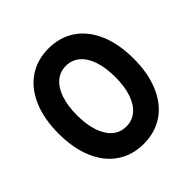

<svg xmlns="http://www.w3.org/2000/svg" viewBox="-191 -877 1045 1045"><g transform="rotate(-45 332.0 -354.0)"><path d="M43 -353.5Q43 -465.3 78.1 -548.3Q113.3 -631.3 178.5 -676Q243.7 -720.7 332 -720.7Q420.4 -720.7 485.6 -676Q550.8 -631.3 585.9 -548.3Q621.1 -465.3 621.1 -353.5Q621.1 -241.7 585.9 -158.7Q550.8 -75.7 485.6 -31Q420.4 13.7 332 13.7Q243.7 13.7 178.5 -31Q113.3 -75.7 78.1 -158.7Q43 -241.7 43 -353.5ZM479.5 -353.5Q479.5 -425.8 461.7 -478.3Q443.8 -530.8 410.6 -558.8Q377.4 -586.9 332 -586.9Q286.6 -586.9 253.4 -558.8Q220.2 -530.8 202.4 -478.3Q184.6 -425.8 184.6 -353.5Q184.6 -281.2 202.4 -228.8Q220.2 -176.3 253.4 -148.2Q286.6 -120.1 332 -120.1Q377.4 -120.1 410.6 -148.2Q443.8 -176.3 461.7 -228.8Q479.5 -281.2 479.5 -353.5Z"/></g></svg>

Font: Wanted Sans
Style: Bold
Weight: 700
Designer: Original Design by Kil Hyung-jin and Kang Hanbin, Wanted Lab, Inc; Hangeul from Source Han Sans by Jang Soo-young and Ka
Foundry: Wanted Lab, Inc.
Version: Version 1.000